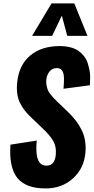

<svg xmlns="http://www.w3.org/2000/svg" viewBox="-20 -1090 549 1122"><path d="M167.5 -880.4 281.2 -1070.3H414.1L491.2 -880.4H373L341.3 -998.5L284.7 -880.4ZM246.1 11.2Q130.9 11.2 81.1 -50.3Q39.6 -102.1 39.6 -204.6Q39.6 -223.6 41 -244.6L194.8 -268.6Q192.4 -243.7 192.4 -222.7Q192.4 -180.7 202.1 -157.2Q215.8 -122.1 251.5 -122.1Q298.8 -122.1 305.7 -182.6Q306.6 -192.9 306.6 -202.6Q306.6 -237.3 293 -262.7Q275.4 -295.4 233.4 -335.4L165.5 -400.4Q142.1 -422.4 127 -441.2Q111.8 -460 98.6 -485.4Q85.4 -509.8 81.1 -541Q78.6 -557.6 78.6 -576.2Q78.6 -592.3 80.6 -609.9Q90.8 -710.4 156.5 -765.4Q222.2 -820.3 327.1 -820.8Q362.8 -820.8 391.1 -813.5Q419.4 -806.2 438.2 -793Q457 -779.8 470.9 -762Q484.9 -744.1 491.7 -723.4Q498.5 -702.6 502.9 -680.2Q506.8 -661.1 506.8 -642.1Q506.8 -638.7 506.8 -635.7Q505.9 -613.3 505.4 -591.8L351.1 -571.3Q354 -605 354 -630.9Q353.5 -632.8 353.5 -634.8Q353.5 -662.1 342.8 -677.7Q332.5 -692.4 311.5 -691.9Q310.1 -691.9 308.6 -691.9Q284.2 -690.9 269 -671.6Q253.9 -652.3 251 -627.4Q250 -620.1 250 -612.8Q250 -602.1 252 -592.3Q254.9 -575.7 259.5 -564.2Q264.2 -552.7 274.9 -539.1Q285.6 -525.4 292.5 -518.1Q299.3 -510.7 313.5 -497.1L379.4 -433.6Q405.3 -408.7 423.1 -385.3Q440.9 -361.8 456.1 -332.3Q471.2 -302.7 477.1 -267.6Q480.5 -247.6 480.5 -225.6Q480.5 -209.5 478.5 -191.9Q469.2 -103.5 405 -46.1Q340.8 11.2 246.1 11.2Z"/></svg>

Font: Oswald
Style: Bold
Weight: 700
Designer: Vernon Adams
Foundry: Vernon Adams
Version: 3.0; ttfautohint (v0.94.23-7a4d-dirty) -l 8 -r 50 -G 200 -x 